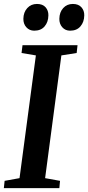

<svg xmlns="http://www.w3.org/2000/svg" viewBox="-26 -978 458 998"><path d="M-6 0 -2 -38 75.5 -52 160.5 -690 86 -702.5 91 -743H377L372.5 -702.5L293 -690L208.5 -52L286 -38L282.5 0ZM152 -818.5Q127 -818.5 111 -836.2Q95 -854 95.5 -880.5Q96 -914.5 115.8 -936Q135.5 -957.5 166 -957.5Q196 -957.5 211 -940.2Q226 -923 225.5 -898Q225 -863.5 206 -841Q187 -818.5 152 -818.5ZM338.5 -818.5Q313.5 -818.5 297.8 -836.2Q282 -854 282.5 -880.5Q283 -914.5 302.5 -936Q322 -957.5 352.5 -957.5Q382 -957.5 397.2 -940.2Q412.5 -923 412 -898Q411.5 -863.5 392.2 -841Q373 -818.5 338.5 -818.5Z"/></svg>

Font: Merriweather 48pt SemiBold
Style: Italic
Weight: 600
Italic angle: -7.8°
Designer: Eben Sorkin
Foundry: Eben Sorkin
Version: Version 2.101